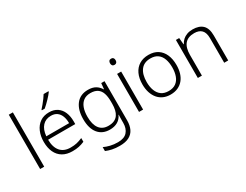

<svg xmlns="http://www.w3.org/2000/svg" viewBox="-91 -1427 2985 2327"><g transform="rotate(-30 1401.5 -263.0)"><path d="M145 0H88V-760H145Z M523 -542Q591 -542 637 -510.5Q683 -479 706 -424Q729 -369 729 -298V-259H349Q350 -153 399 -96.5Q448 -40 540 -40Q589 -40 626 -48.5Q663 -57 707 -76V-24Q668 -7 628.5 1.5Q589 10 538 10Q458 10 402.5 -23Q347 -56 318.5 -117.5Q290 -179 290 -262Q290 -343 317.5 -406.5Q345 -470 397 -506Q449 -542 523 -542ZM522 -494Q449 -494 404 -445.5Q359 -397 351 -306H670Q670 -362 654 -404Q638 -446 605.5 -470Q573 -494 522 -494ZM647 -758Q636 -742 619 -722.5Q602 -703 582 -682Q562 -661 541.5 -641.5Q521 -622 502 -606H462V-615Q481 -635 503 -662Q525 -689 546 -717Q567 -745 579 -766H647Z M1068 -542Q1131 -542 1172 -518Q1213 -494 1238 -451H1242L1250 -532H1296V17Q1296 86 1272.5 136Q1249 186 1198.5 213Q1148 240 1067 240Q1007 240 960.5 230Q914 220 877 204V149Q914 167 963 179Q1012 191 1069 191Q1157 191 1198.5 144.5Q1240 98 1240 20V-11Q1240 -32 1240.5 -53.5Q1241 -75 1242 -94H1239Q1216 -43 1171 -16.5Q1126 10 1061 10Q958 10 900 -60.5Q842 -131 842 -262Q842 -391 900.5 -466.5Q959 -542 1068 -542ZM1074 -493Q1016 -493 978 -465.5Q940 -438 920.5 -386.5Q901 -335 901 -261Q901 -153 944 -96Q987 -39 1068 -39Q1118 -39 1151 -54.5Q1184 -70 1203.5 -98Q1223 -126 1231.5 -164Q1240 -202 1240 -246V-281Q1240 -349 1224 -396Q1208 -443 1171.5 -468Q1135 -493 1074 -493Z M1529 -532V0H1472V-532ZM1501 -729Q1520 -729 1530 -717.5Q1540 -706 1540 -686Q1540 -665 1530 -653.5Q1520 -642 1501 -642Q1482 -642 1472 -653.5Q1462 -665 1462 -686Q1462 -706 1472 -717.5Q1482 -729 1501 -729Z M2150 -267Q2150 -204 2134.5 -153.5Q2119 -103 2088.5 -66.5Q2058 -30 2013.5 -10Q1969 10 1911 10Q1856 10 1812 -9.5Q1768 -29 1737.5 -65.5Q1707 -102 1690.5 -153Q1674 -204 1674 -267Q1674 -353 1703 -414.5Q1732 -476 1786 -509Q1840 -542 1915 -542Q1992 -542 2044 -507.5Q2096 -473 2123 -411.5Q2150 -350 2150 -267ZM1733 -267Q1733 -199 1752.5 -147.5Q1772 -96 1811.5 -67.5Q1851 -39 1912 -39Q1974 -39 2013.5 -67.5Q2053 -96 2072 -147.5Q2091 -199 2091 -267Q2091 -333 2073 -384Q2055 -435 2016 -464Q1977 -493 1914 -493Q1824 -493 1778.5 -433Q1733 -373 1733 -267Z M2533 -542Q2624 -542 2672 -495.5Q2720 -449 2720 -348V0H2664V-344Q2664 -421 2629 -457Q2594 -493 2527 -493Q2439 -493 2395.5 -442Q2352 -391 2352 -290V0H2295V-532H2341L2349 -440H2353Q2368 -470 2393 -493Q2418 -516 2453 -529Q2488 -542 2533 -542Z"/></g></svg>

Font: Noto Sans Devanagari Light
Style: Regular
Weight: 300
Version: Version 2.003